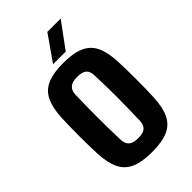

<svg xmlns="http://www.w3.org/2000/svg" viewBox="-236 -852 943 943"><g transform="rotate(-45 235.5 -381.0)"><path d="M235.6 9.2Q166.1 9.2 124.5 -9Q82.8 -27.3 63.3 -67.5Q43.7 -107.6 40.1 -173.4Q39 -196 38.4 -228.9Q37.8 -261.7 37.8 -298.5Q37.8 -335.3 38.4 -369.3Q39 -403.4 40.1 -427.2Q44.1 -493.6 63.8 -533.6Q83.6 -573.6 125 -591.4Q166.4 -609.2 235.6 -609.2Q306.5 -609.2 347.7 -590.6Q389 -572 408.3 -532Q427.6 -492 430.6 -427.2Q431.7 -404 432.5 -370.5Q433.2 -336.9 433.2 -300.7Q433.2 -264.4 432.5 -231.1Q431.7 -197.9 430.6 -173.4Q427.2 -107.6 407.9 -67.5Q388.5 -27.3 347.2 -9Q306 9.2 235.6 9.2ZM235.6 -87.4Q271.5 -87.4 286.1 -101.2Q300.7 -115.1 301.4 -141.9Q302.9 -186.4 303.7 -225.7Q304.5 -265.1 304.6 -302.6Q304.7 -340.2 303.9 -378.6Q303 -417 301.4 -459Q300.7 -486 286 -499.3Q271.3 -512.6 235.6 -512.6Q201 -512.6 185.3 -498.3Q169.5 -484.1 168.5 -458.6Q167.4 -424.5 166.8 -386.5Q166.1 -348.4 166.1 -307.8Q166 -267.1 166.8 -225.4Q167.6 -183.6 168.9 -142.1Q170 -114.8 185.5 -101.1Q201 -87.4 235.6 -87.4ZM196.3 -640 288.8 -772.3H381.5L284.3 -640Z"/></g></svg>

Font: Big Shoulders Thin
Style: Regular
Weight: 100
Version: Version 2.002